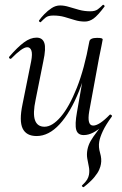

<svg xmlns="http://www.w3.org/2000/svg" viewBox="-20 -551 505 796"><path d="M149.2 -459.6Q147.2 -457.6 143.7 -460.6Q140.2 -463.6 142.2 -466.6Q150.4 -478.4 164.1 -492.6Q177.8 -506.8 194.4 -517.6Q211 -528.4 229.2 -528.4Q246.4 -528.4 265.9 -522.4Q285.4 -516.4 307.6 -510.3Q329.8 -504.2 354.2 -504.2Q374.6 -504.2 385.2 -512.2Q395.8 -520.2 406 -530.4Q408 -532.4 411.5 -529.3Q415 -526.2 413 -523.4Q385.2 -486.4 367.8 -474Q350.4 -461.6 331.6 -461.6Q309.6 -461.6 289.1 -468.1Q268.6 -474.6 247.4 -480.6Q226.2 -486.6 201 -486.6Q179.6 -486.6 169.5 -478.4Q159.4 -470.2 149.2 -459.6ZM131.8 13Q89 13 73.9 -18.3Q58.8 -49.6 73.4 -119L109.2 -297Q115 -327.6 110.1 -341.4Q105.2 -355.2 93 -355.2Q82.2 -355.2 65.2 -342.8Q48.2 -330.4 27.4 -309Q23.4 -305 19.4 -309Q15.4 -313 19.4 -317Q52.2 -355 79 -375Q105.8 -395 131.6 -395Q156 -395 163.7 -373.2Q171.4 -351.4 159.6 -297L127.8 -138Q115.4 -80.4 125 -53Q134.6 -25.6 164.4 -25.6Q196.6 -25.6 231.9 -66.8Q267.2 -108 298.6 -187.1Q330 -266.2 350.4 -378.8L362.8 -377.8Q343 -261.4 307.6 -173.2Q272.2 -85 227.2 -36Q182.2 13 131.8 13ZM327.6 224.4Q325.6 226.2 321.7 222.9Q317.8 219.6 320.8 217Q335.4 203.4 341.2 193.5Q347 183.6 348.8 173.6Q351.8 156.6 348.3 140.1Q344.8 123.6 341.8 106.1Q338.8 88.6 342.6 68.6Q346.4 50 355.9 33.4Q365.4 16.8 381.9 -4.6Q398.4 -26 421.2 -57.8L408.4 -31.4Q386.6 -11.8 366.5 -1.4Q346.4 9 327.2 9Q302.4 9 296.1 -12.7Q289.8 -34.4 299.2 -86.6L350.4 -378.8Q353 -394 382.4 -394Q396.8 -394 401.3 -392.2Q405.8 -390.4 405.8 -387.6Q405.8 -384.4 400.8 -361.2Q395.8 -338 390.8 -312L349.8 -89Q340 -30.4 366.4 -30.4Q391.4 -30.4 434.8 -75.2Q437 -77.6 441.4 -74.3Q445.8 -71 443.6 -67.8Q418.4 -33.4 406.4 -7.6Q394.4 18.2 391.4 36.4Q387.6 58.4 395 83.4Q402.4 108.4 398.4 129.4Q397.2 138.4 391.3 152.4Q385.4 166.4 370.4 184.4Q355.4 202.4 327.6 224.4Z"/></svg>

Font: Cormorant Garamond Light
Style: Italic
Weight: 300
Italic angle: -10°
Designer: Christian Thalmann (Catharsis Fonts)
Foundry: Catharsis Fonts
Version: Version 4.001